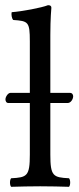

<svg xmlns="http://www.w3.org/2000/svg" viewBox="-20 -718 304 740"><path d="M174 -321H241C253 -321 262 -336 262 -347C262 -352 259 -360 250 -360H174V-583C174 -648 178 -688 178 -688C178 -695 174 -698 165 -698C140 -688 65 -674 25 -671C23 -663 25 -647 31 -641C89 -637 95 -634 95 -559V-360H20C11 -360 1 -345 1 -335C1 -329 4 -321 12 -321H95V-122C95 -39 84 -34 23 -31C17 -25 17 -4 23 2C58 1 95 0 135 0C175 0 213 1 246 2C252 -4 252 -25 246 -31C185 -34 174 -39 174 -122Z"/></svg>

Font: Libertinus Math
Style: Regular
Weight: 400
Designer: Philipp H. Poll, Khaled Hosny
Foundry: Caleb Maclennan
Version: Version 7.050;RELEASE